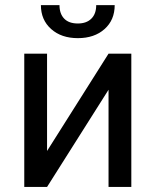

<svg xmlns="http://www.w3.org/2000/svg" viewBox="-20 -741 617 761"><path d="M76.2 0ZM410.2 -528.3H500.5V0H410.2V-385.3L166.5 0H76.2V-528.3H166.5V-142.6ZM434.6 -720.7Q434.6 -661.6 394.3 -625.7Q354 -589.8 288.6 -589.8Q223.1 -589.8 182.6 -626Q142.1 -662.1 142.1 -720.7H215.8Q215.8 -686.5 234.4 -667.2Q252.9 -647.9 288.6 -647.9Q322.8 -647.9 342 -667Q361.3 -686 361.3 -720.7Z"/></svg>

Font: Roboto-o
Style: o-Regular
Weight: 400
Designer: Google
Version: Version 2.134; 2016; ttfautohint (v1.6)